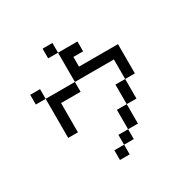

<svg xmlns="http://www.w3.org/2000/svg" viewBox="-210 -1069 1421 1421"><g transform="rotate(-30 500.0 -359.0)"><path d="M333 -776.4V-859.4H417V-776.4ZM83 -526.4V-609.4H167V-526.4ZM667 -192.4V-359.4H750V-192.4ZM667 -192.4V-26.4H583V-192.4ZM583 -26.4V57.6H500V-26.4ZM500 57.6V140.6H417V57.6ZM750 -359.4V-526.4H417V-776.4H583V-692.4H500V-609.4H833V-359.4ZM417 -526.4V-442.4H250V-192.4H167V-526.4Z"/></g></svg>

Font: KH Dot kagurazaka 12
Style: Regular
Weight: 400
Designer: Original version for X68000 by Keitarou Hiraki (http://hp.vector.co.jp/authors/VA000874/) / TrueType conversion by Homem
Version: Version 1.00.20150527